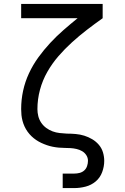

<svg xmlns="http://www.w3.org/2000/svg" viewBox="-20 -755 640 980"><path d="M300 205V131H359Q373 131 386.5 127.5Q400 124 410 115Q420 106 424.5 92.5Q429 79 429 66Q429 50 420.5 37Q412 24 399 16.5Q386 9 371 5.5Q356 2 340.5 1Q325 0 310 0Q295 0 279.5 -1.5Q264 -3 249 -6Q234 -9 219.5 -14Q205 -19 191 -25.5Q177 -32 164.5 -40.5Q152 -49 141 -59.5Q130 -70 121 -82.5Q112 -95 105.5 -109Q99 -123 95 -138Q91 -153 89.5 -168Q88 -183 88 -198Q88 -246 98 -292Q108 -338 128 -381Q148 -424 176 -462.5Q204 -501 236 -535.5Q268 -570 303.5 -601Q339 -632 376 -662H88V-735H504V-662Q463 -633 424 -603Q385 -573 348 -539.5Q311 -506 278.5 -468.5Q246 -431 221.5 -388Q197 -345 184 -296.5Q171 -248 171 -198Q171 -180 175.5 -162Q180 -144 190.5 -128.5Q201 -113 216 -102Q231 -91 248.5 -84.5Q266 -78 284.5 -76Q303 -74 321 -73H322Q344 -73 366.5 -71Q389 -69 410 -62.5Q431 -56 450.5 -44.5Q470 -33 484.5 -16Q499 1 505.5 22.5Q512 44 512 66Q512 95 501.5 123.5Q491 152 468.5 171Q446 190 417 197.5Q388 205 359 205Z"/></svg>

Font: Iosevka Mono
Style: Regular
Weight: 400
Designer: Belleve Invis
Foundry: Belleve Invis
Version: Version 11.1.1